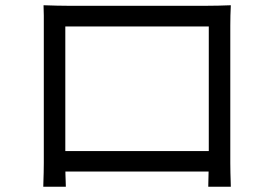

<svg xmlns="http://www.w3.org/2000/svg" viewBox="-20 -705 1040 732"><path d="M146 -685Q176 -684 197 -683.5Q218 -683 235 -683Q247 -683 279 -683Q311 -683 356.5 -683Q402 -683 454 -683Q506 -683 557.5 -683Q609 -683 654 -683Q699 -683 730 -683Q761 -683 772 -683Q788 -683 812.5 -683.5Q837 -684 860 -685Q859 -667 858.5 -646.5Q858 -626 858 -607Q858 -597 858 -567.5Q858 -538 858 -496Q858 -454 858 -405.5Q858 -357 858 -309Q858 -261 858 -220Q858 -179 858 -150.5Q858 -122 858 -114Q858 -103 858 -84Q858 -65 858.5 -46Q859 -27 859.5 -12.5Q860 2 860 7H774Q774 1 774.5 -17.5Q775 -36 775.5 -59.5Q776 -83 776 -104Q776 -111 776 -142Q776 -173 776 -218.5Q776 -264 776 -316.5Q776 -369 776 -419.5Q776 -470 776 -512Q776 -554 776 -579Q776 -604 776 -604H229Q229 -604 229 -579.5Q229 -555 229 -513Q229 -471 229 -420.5Q229 -370 229 -318Q229 -266 229 -220.5Q229 -175 229 -144Q229 -113 229 -104Q229 -91 229 -74Q229 -57 229.5 -40.5Q230 -24 230.5 -11Q231 2 231 7H145Q145 2 145.5 -12.5Q146 -27 146.5 -46Q147 -65 147 -83.5Q147 -102 147 -115Q147 -123 147 -152Q147 -181 147 -223Q147 -265 147 -313.5Q147 -362 147 -410.5Q147 -459 147 -500.5Q147 -542 147 -570.5Q147 -599 147 -607Q147 -625 147 -646Q147 -667 146 -685ZM808 -129V-51H190V-129Z"/></svg>

Font: Noto Sans SC Thin
Style: Regular
Weight: 400
Version: Version 2.004-H2;hotconv 1.0.118;makeotfexe 2.5.65603